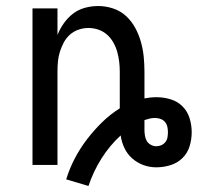

<svg xmlns="http://www.w3.org/2000/svg" viewBox="-20 -548 657 638"><path d="M274 70 200 48Q211 12 228.5 -21.5Q246 -55 269 -85Q292 -115 319 -141.5Q346 -168 378 -188V-310Q378 -327 376 -343.5Q374 -360 369.5 -376Q365 -392 356.5 -407Q348 -422 335.5 -433Q323 -444 307 -449.5Q291 -455 274 -455Q257 -455 241 -449.5Q225 -444 212.5 -433Q200 -422 192 -407Q184 -392 179 -376Q174 -360 172.5 -343.5Q171 -327 171 -310V0H88V-520H171V-432Q179 -452 192 -470.5Q205 -489 222.5 -502.5Q240 -516 262 -522Q284 -528 306 -528Q331 -528 355.5 -520Q380 -512 398.5 -495Q417 -478 429 -456Q441 -434 448 -409.5Q455 -385 457.5 -360Q460 -335 460 -310V-221Q470 -223 480 -224Q490 -225 500 -225Q524 -225 547 -218Q570 -211 586.5 -194.5Q603 -178 610 -155Q617 -132 617 -109Q617 -85 610 -62Q603 -39 586 -22.5Q569 -6 546 1Q523 8 499 8Q477 8 456.5 0.5Q436 -7 419.5 -21.5Q403 -36 393.5 -56Q384 -76 381 -98Q344 -64 317 -21Q290 22 274 70ZM499 -62Q508 -62 516 -65.5Q524 -69 529.5 -76Q535 -83 536.5 -91.5Q538 -100 538 -109Q538 -118 536 -127Q534 -136 528 -143Q522 -150 513 -153Q504 -156 495 -156Q486 -156 477.5 -154Q469 -152 460 -149V-148Q460 -140 460 -132.5Q460 -125 460 -117Q460 -108 461.5 -98Q463 -88 467.5 -80Q472 -72 481 -67Q490 -62 499 -62Z"/></svg>

Font: Zed Sans Extended
Style: Regular
Weight: 400
Width: 7
Designer: Belleve Invis
Foundry: Belleve Invis
Version: Version 1.0.0; ttfautohint (v1.8.4)